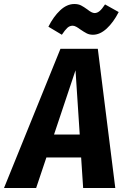

<svg xmlns="http://www.w3.org/2000/svg" viewBox="-68 -936 621 956"><path d="M346 0 336 -152H163L112 0H-48L233 -693H419L506 0ZM201 -266H329L308 -586ZM331 -790Q322 -797 312 -802.5Q302 -808 294 -808Q279 -808 267.5 -797.5Q256 -787 240 -763L173 -803Q198 -853 231.5 -884.5Q265 -916 302 -916Q322 -916 335.5 -909Q349 -902 367 -889Q389 -871 403 -871Q416 -871 428 -881Q440 -891 455 -914L523 -876Q497 -825 463.5 -794Q430 -763 395 -763Q377 -763 363.5 -770Q350 -777 331 -790Z"/></svg>

Font: Fira Sans Condensed
Style: Bold Italic
Weight: 700
Width: 3
Italic angle: -8°
Designer: Carrois Corporate & Edenspiekermann AG
Foundry: Carrois Corporate GbR & Edenspiekermann AG
Version: Version 4.203